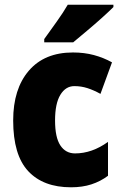

<svg xmlns="http://www.w3.org/2000/svg" viewBox="-20 -786 519 816"><path d="M282 10Q164 10 100 -58.5Q36 -127 36 -274Q36 -408 102.5 -485.5Q169 -563 290 -563Q338 -563 379 -552Q420 -541 456 -521L407 -387Q378 -403 351.5 -411.5Q325 -420 296 -420Q259 -420 236.5 -383Q214 -346 214 -274Q214 -202 236.5 -168Q259 -134 299 -134Q371 -134 439 -183V-39Q407 -15 368.5 -2.5Q330 10 282 10ZM462 -756Q444 -738 413.5 -710.5Q383 -683 349.5 -655Q316 -627 291 -606H168V-620Q193 -655 221 -694Q249 -733 268 -766H462Z"/></svg>

Font: Noto Sans Oriya Cond Blk
Style: Regular
Weight: 900
Width: 3
Designer: Amélie Bonet and Sol Matas
Foundry: Google LLC
Version: Version 2.006; ttfautohint (v1.8.4.7-5d5b)